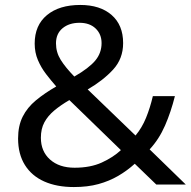

<svg xmlns="http://www.w3.org/2000/svg" viewBox="-20 -745 772 775"><path d="M304 -725Q384 -725 430.5 -684.5Q477 -644 477 -571Q477 -508 436.5 -464Q396 -420 334 -384L527 -198Q553 -229 569.5 -269.5Q586 -310 597 -357H686Q670 -293 646 -238Q622 -183 584 -142L730 0H611L524 -84Q493 -56 457 -35Q421 -14 377.5 -2Q334 10 278 10Q209 10 158.5 -12.5Q108 -35 80.5 -79Q53 -123 53 -186Q53 -237 71.5 -274Q90 -311 125 -340Q160 -369 207 -396Q186 -420 166 -446Q146 -472 133 -502.5Q120 -533 120 -569Q120 -643 169.5 -684Q219 -725 304 -725ZM260 -341Q224 -320 198.5 -298.5Q173 -277 159 -251Q145 -225 145 -189Q145 -134 182 -101Q219 -68 281 -68Q345 -68 391 -89Q437 -110 468 -139ZM301 -653Q259 -653 232.5 -631Q206 -609 206 -570Q206 -534 225 -503.5Q244 -473 280 -436Q339 -470 364.5 -500.5Q390 -531 390 -571Q390 -607 366 -630Q342 -653 301 -653Z"/></svg>

Font: guzrati15
Style: Regular
Weight: 400
Designer: Jelle Bosma - Monotype Design Team
Foundry: Monotype Imaging Inc.
Version: Version 2.006